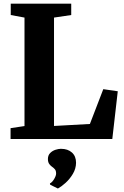

<svg xmlns="http://www.w3.org/2000/svg" viewBox="-20 -763 678 1054"><path d="M38 0V-59.5L114.5 -71V-666.5L39 -680.5V-743H371V-680.5L276.5 -666.5V-71.5L473.5 -82.5L547 -273.5L626.5 -262L596.5 0ZM397.5 130.5Q397 163 380 191.5Q363 220 340 240.8Q317 261.5 298.5 271.5H297L255.5 251L254 244Q266.5 238 277.2 219.8Q288 201.5 288 190Q288 174 281.5 166.5Q275 159 267 153.5Q258.5 148 250.8 137.8Q243 127.5 243 110Q243 89.5 255.5 77Q268 64.5 284.8 59.2Q301.5 54 313 54H316Q352 54 374.8 74.2Q397.5 94.5 397.5 130.5Z"/></svg>

Font: Merriweather 28pt ExtraBold
Style: Regular
Weight: 800
Version: Version 2.100